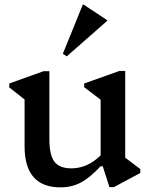

<svg xmlns="http://www.w3.org/2000/svg" viewBox="-20 -795 645 828"><path d="M241 13Q86 13 86 -164V-366L20 -418V-435L168 -488H193V-194Q193 -127 214.5 -98Q236 -69 288 -69Q357 -69 414 -125V-365L343 -419V-435L495 -489H520V-115L585 -66V-49L471 12H452L423 -78H414Q367 -28 328 -7.5Q289 13 241 13ZM268 -552 251 -563 337 -775H341L442 -708V-705Z"/></svg>

Font: Platypi
Style: Regular
Weight: 400
Designer: David Sargent
Foundry: Bolt Cutter Type
Version: Version 1.200; ttfautohint (v1.8.4.7-5d5b)